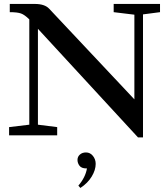

<svg xmlns="http://www.w3.org/2000/svg" viewBox="-20 -683 850 969"><path d="M25.9 0V-41.5L127.9 -53.7V-585Q104.5 -608.4 85.9 -615Q67.4 -621.6 29.3 -621.6V-663.1H155.8Q205.6 -663.1 228 -639.2L658.2 -181.6V-608.9L553.7 -621.6V-663.1H787.6V-621.6L701.7 -610.4V10.3H676.3L171.4 -537.6V-53.7L268.6 -41.5V0ZM385.7 265.6 375.5 253.9Q411.1 212.4 418.9 167H415.5Q391.6 167 381.3 153.6Q371.1 140.1 371.1 124Q371.1 107.9 383.1 97.2Q395 86.4 414.1 86.4Q435.1 86.4 449 103.8Q462.9 121.1 462.9 144Q462.9 174.8 442.9 208Q422.9 241.2 385.7 265.6Z"/></svg>

Font: Elstob 6pt Medium
Style: Regular
Weight: 500
Designer: Peter S. Baker
Version: Version 1.015